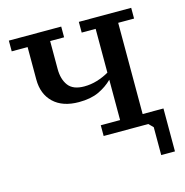

<svg xmlns="http://www.w3.org/2000/svg" viewBox="-101 -619 831 864"><g transform="rotate(-15 314.5 -187.5)"><path d="M317 0V-50H407V-238Q380 -211 342.5 -193.5Q305 -176 250 -176Q174 -176 132 -216Q90 -256 90 -324V-475H16V-525H260V-475H195V-345Q195 -297 217 -267.5Q239 -238 291 -238Q322 -238 351.5 -247Q381 -256 407 -271V-475H342V-525H586V-475H512V-50H609V150H545V20L525 0Z"/></g></svg>

Font: PT Serif Caption
Style: Regular
Weight: 400
Designer: A.Korolkova, O.Umpeleva, V.Yefimov
Foundry: ParaType Ltd
Version: Version 1.000W OFL